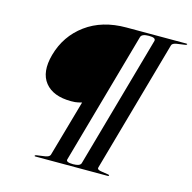

<svg xmlns="http://www.w3.org/2000/svg" viewBox="-103 -804 909 907"><g transform="rotate(15 351.5 -350.0)"><path d="M100 -484Q127.5 -582.5 207.5 -641.2Q287.5 -700 405.5 -700H699Q704 -700 703 -697Q702 -694 696 -693L654 -687Q633.5 -683.5 630.5 -673L448.5 -27Q445 -16.5 464 -13L502.5 -7Q508 -6 507 -3Q506.5 0 501.5 0H147.5Q143 0 143.5 -3Q144.5 -6 150.5 -7L193 -13Q213 -16.5 216.5 -27L295 -303.5Q288 -302 276.2 -299Q264.5 -296 243 -296Q154.5 -296 115 -345.5Q75.5 -395 100 -484ZM367.5 -26 549.5 -672.5Q554 -689.5 519 -689.5Q483.5 -689.5 479 -672.5L297 -26Q292.5 -11 329 -11Q362.5 -11 367.5 -26Z"/></g></svg>

Font: Fraunces 144pt S000 SemiBold
Style: Italic
Weight: 600
Italic angle: -16°
Version: Version 1.000; ttfautohint (v1.8.3)